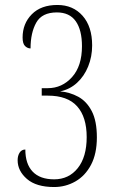

<svg xmlns="http://www.w3.org/2000/svg" viewBox="-20 -744 469 773"><path d="M198 9Q126 9 88.5 -23.5Q51 -56 51 -99Q51 -117 59 -129.5Q67 -142 82 -142Q82 -84 111.5 -53Q141 -22 198 -22Q257 -22 293 -67Q329 -112 329 -192Q329 -273 290.5 -316Q252 -359 172 -359H148V-389H172Q230 -389 270 -433.5Q310 -478 310 -558Q310 -623 285 -658.5Q260 -694 209 -694Q149 -694 126 -653Q103 -612 103 -549Q91 -549 81 -558.5Q71 -568 71 -593Q71 -649 108 -686.5Q145 -724 211 -724Q274 -724 312.5 -680.5Q351 -637 351 -561Q351 -516 335 -476.5Q319 -437 290 -410.5Q261 -384 222 -376Q261 -373 295 -354.5Q329 -336 349.5 -296.5Q370 -257 370 -191Q370 -125 346.5 -80.5Q323 -36 283.5 -13.5Q244 9 198 9Z"/></svg>

Font: Noto Serif Bengali ExtraCondensed ExtraLight
Style: Regular
Weight: 200
Width: 2
Designer: Juan Bruce, Universal Thirst, Indian Type Foundry and the Monotype Design Team.
Foundry: Monotype Imaging Inc.
Version: Version 2.003; ttfautohint (v1.8.4.7-5d5b)